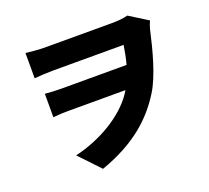

<svg xmlns="http://www.w3.org/2000/svg" viewBox="-137 -929 1274 1170"><g transform="rotate(-20 500.0 -343.5)"><path d="M137 -755V-591C170 -594 221 -597 258 -597C321 -597 655 -597 716 -597C709 -552 701 -512 691 -476H265C234 -476 194 -478 163 -481V-329C202 -333 234 -334 271 -334H632L617 -310C539 -197 384 -103 214 -63L340 70C568 -11 691 -126 776 -263C832 -354 872 -506 900 -632C904 -649 911 -666 918 -682L798 -757C766 -748 726 -746 690 -746C631 -746 319 -746 257 -746C213 -746 167 -752 137 -755Z"/></g></svg>

Font: Noto Sans HK Black
Style: Regular
Weight: 900
Designer: Ryoko NISHIZUKA 西塚涼子 (kana, bopomofo & ideographs); Paul D. Hunt (Latin, Greek & Cyrillic); Sandoll Communications 산돌커뮤니
Foundry: Adobe
Version: Version 2.004;hotconv 1.0.118;makeotfexe 2.5.65603